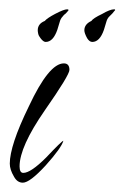

<svg xmlns="http://www.w3.org/2000/svg" viewBox="-20 -377 267 412"><path d="M29 15Q17 15 10 2Q1 -13 1 -26Q1 -45 11 -75.5Q21 -106 42 -149Q85 -241 117 -241Q129 -241 129 -227Q129 -216 76 -140Q22 -62 22 -20Q22 -6 30 -6Q46 -6 79 -39Q112 -74 116 -75Q112 -60 78 -22Q44 15 29 15ZM178 -287Q172 -287 167 -295Q161 -306 161 -312Q161 -325 176 -332Q180 -338 199 -347Q216 -357 225 -357Q227 -357 227 -356V-355Q227 -355 225.5 -353.5Q224 -352 221 -348L214 -341Q210 -337 208 -329.5Q206 -322 203 -313Q194 -287 178 -287ZM78 -287Q73 -287 67 -295Q63 -300 62 -304.5Q61 -309 61 -312Q61 -326 76 -332Q81 -338 98 -347Q117 -357 124 -357Q126 -357 127 -356V-355Q127 -355 125.5 -353Q124 -351 121 -348Q117 -345 116 -343.5Q115 -342 114 -341Q110 -337 108 -329.5Q106 -322 103 -313Q94 -287 78 -287Z"/></svg>

Font: Ruthie
Style: Regular
Weight: 400
Designer: Robert E. Leuschke
Foundry: Robert E. Leuschke
Version: Version 1.012